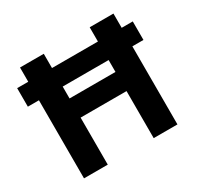

<svg xmlns="http://www.w3.org/2000/svg" viewBox="-150 -875 1079 1050"><g transform="rotate(-30 389.5 -350.0)"><path d="M25 -493V-610H755V-493ZM535 0V-700H685V0ZM95 0V-700H245V0ZM226 -297V-418H558V-297Z"/></g></svg>

Font: DM Sans 11pt Black
Style: Regular
Weight: 900
Version: Version 4.004;gftools[0.9.30]